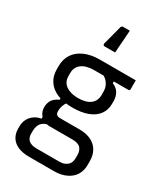

<svg xmlns="http://www.w3.org/2000/svg" viewBox="-250 -910 1101 1267"><g transform="rotate(30 300.0 -276.5)"><path d="M113 -85Q113 -106 120 -123.5Q127 -141 141.5 -154.5Q156 -168 177 -177V-202L230 -182Q218 -167 211.5 -148Q205 -129 205 -108Q205 -89 214 -81Q223 -73 240 -73H388Q443 -73 479.5 -54Q516 -35 534 -2Q552 31 552 75V104Q552 135 541 162Q530 189 507.5 208.5Q485 228 453 239Q421 250 380 250H191Q139 250 104.5 234.5Q70 219 52.5 191Q35 163 35 126V109Q35 78 47 54Q59 30 82 13Q105 -4 136 -9V-41L201 2Q173 6 156.5 19Q140 32 133 50Q126 68 126 88V112Q126 131 134 146Q142 161 160 169.5Q178 178 207 178H380Q402 178 417.5 171.5Q433 165 443 155Q453 145 457 132Q461 119 461 103V80Q461 47 443 27.5Q425 8 380 8H208Q182 8 160.5 -3.5Q139 -15 126 -36Q113 -57 113 -85ZM342 -465 426 -469V-447Q460 -433 475 -406.5Q490 -380 490 -347V-326Q490 -280 465 -245.5Q440 -211 392 -192.5Q344 -174 276 -174Q208 -174 159.5 -194Q111 -214 85.5 -252Q60 -290 60 -341V-365Q60 -419 85.5 -457.5Q111 -496 159.5 -517.5Q208 -539 276 -539Q344 -539 412.5 -539Q481 -539 548 -539Q548 -522 548 -505Q548 -488 548 -471Q548 -467 545 -463.5Q542 -460 537 -460Q494 -460 451.5 -460Q409 -460 366 -460Q323 -460 276 -460Q217 -460 183 -435Q149 -410 149 -363V-341Q149 -322 155 -307Q161 -292 173 -280Q189 -265 215 -256Q241 -247 276 -247Q336 -247 368.5 -272Q401 -297 401 -343V-367Q401 -387 395.5 -403.5Q390 -420 377.5 -435.5Q365 -451 342 -465ZM259 -630Q251 -630 248 -634.5Q245 -639 246 -645Q255 -678 260 -697.5Q265 -717 270.5 -738Q276 -759 285 -793Q287 -797 290 -800Q293 -803 300 -803Q314 -803 324.5 -803Q335 -803 350 -803Q348 -767 346 -740.5Q344 -714 342 -688.5Q340 -663 338 -630Q317 -630 299.5 -630Q282 -630 259 -630Z"/></g></svg>

Font: Recursive
Style: Regular
Weight: 400
Version: Version 1.085